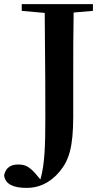

<svg xmlns="http://www.w3.org/2000/svg" viewBox="-59 -761 507 936"><path d="M47 -708 159 -698C162 -408 162 -291 162 -189C162 -51 159 41 138 114L111 82C79 48 61 41 29 41C-5 41 -31 55 -39 94C-33 138 7 155 72 155C126 155 183 134 232 75C277 21 298 -43 298 -194V-400C298 -501 298 -601 300 -700L394 -708V-741H47Z"/></svg>

Font: Noto Serif KR
Style: Bold
Weight: 700
Designer: Ryoko NISHIZUKA 西塚涼子 (kana & ideographs); Frank Grießhammer (Latin, Greek & Cyrillic); Wenlong ZHANG 张文龙 (bopomofo); San
Foundry: Adobe
Version: Version 2.001;hotconv 1.1.0;makeotfexe 2.6.0